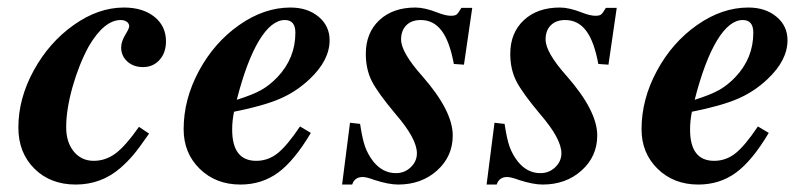

<svg xmlns="http://www.w3.org/2000/svg" viewBox="-20 -477 2130 510"><path d="M349.1 -140.1 376 -122.1Q350.1 -84.5 334.5 -65.9Q318.8 -47.4 299.8 -30.8Q249 13.2 181.2 13.2Q113.8 13.2 71.3 -29.1Q28.8 -71.3 28.8 -138.2Q28.8 -215.3 69.6 -289.8Q110.4 -364.3 175.8 -410.6Q241.2 -457 309.1 -457Q359.4 -457 390.1 -432.4Q420.9 -407.7 420.9 -367.2Q420.9 -336.9 403.8 -317.9Q386.7 -298.8 359.9 -298.8Q334.5 -298.8 318.1 -313.7Q301.8 -328.6 301.8 -351.1Q301.8 -367.2 314.9 -388.2Q323.2 -401.9 323.2 -407.2Q323.2 -414.6 316.7 -419.2Q310.1 -423.8 300.8 -423.8Q256.8 -423.8 215.8 -354Q189.5 -305.7 172.6 -245.8Q155.8 -186 155.8 -139.2Q155.8 -99.1 176 -74.5Q196.3 -49.8 229 -49.8Q260.7 -49.8 287.4 -69.8Q314 -89.8 349.1 -140.1Z M776.9 -141.1 805.7 -124Q761.7 -49.8 718.5 -18.3Q675.3 13.2 618.7 13.2Q553.2 13.2 510.5 -28.6Q467.8 -70.3 467.8 -133.8Q467.8 -213.4 508.5 -288.8Q549.3 -364.3 615.5 -410.6Q681.6 -457 751.5 -457Q796.9 -457 826.2 -432.6Q855.5 -408.2 855.5 -370.1Q855.5 -316.9 802.7 -267.1Q767.1 -233.4 723.4 -214.6Q679.7 -195.8 601.6 -180.2Q596.7 -156.2 596.7 -132.8Q596.7 -49.8 660.6 -49.8Q691.9 -49.8 717 -69.6Q742.2 -89.4 776.9 -141.1ZM608.9 -211.9Q650.9 -225.1 673.6 -237.8Q696.3 -250.5 716.8 -272Q764.6 -322.3 764.6 -390.1Q764.6 -423.8 736.8 -423.8Q701.2 -423.8 668.2 -369.4Q635.3 -314.9 608.9 -211.9Z M1234.4 -456.1 1212.4 -305.2 1185.5 -307.1Q1174.3 -367.7 1152.8 -395.8Q1131.3 -423.8 1097.7 -423.8Q1073.2 -423.8 1059.3 -409.9Q1045.4 -396 1045.4 -372.1Q1045.4 -337.9 1101.6 -274.9Q1182.6 -182.6 1182.6 -117.2Q1182.6 -61.5 1141.1 -24.2Q1099.6 13.2 1037.6 13.2Q1012.2 13.2 974.6 1Q953.6 -6.8 943.4 -6.8Q921.9 -6.8 915.5 13.2H888.7L909.7 -150.9L936.5 -147.9Q942.4 -108.4 949.7 -87.6Q957 -66.9 971.7 -47.9Q996.6 -17.1 1031.7 -17.1Q1054.7 -17.1 1071 -32.7Q1087.4 -48.3 1087.4 -69.8Q1087.4 -108.4 1031.7 -172.9Q982.9 -231 967.3 -262.2Q951.7 -293.5 951.7 -334Q951.7 -389.6 987.5 -423.3Q1023.4 -457 1083.5 -457Q1107.9 -457 1141.6 -443.8Q1163.6 -435.1 1177.7 -435.1Q1188.5 -435.1 1192.9 -438.5Q1197.3 -441.9 1205.6 -456.1Z M1618.2 -456.1 1596.2 -305.2 1569.3 -307.1Q1558.1 -367.7 1536.6 -395.8Q1515.1 -423.8 1481.4 -423.8Q1457 -423.8 1443.1 -409.9Q1429.2 -396 1429.2 -372.1Q1429.2 -337.9 1485.4 -274.9Q1566.4 -182.6 1566.4 -117.2Q1566.4 -61.5 1524.9 -24.2Q1483.4 13.2 1421.4 13.2Q1396 13.2 1358.4 1Q1337.4 -6.8 1327.1 -6.8Q1305.7 -6.8 1299.3 13.2H1272.5L1293.5 -150.9L1320.3 -147.9Q1326.2 -108.4 1333.5 -87.6Q1340.8 -66.9 1355.5 -47.9Q1380.4 -17.1 1415.5 -17.1Q1438.5 -17.1 1454.8 -32.7Q1471.2 -48.3 1471.2 -69.8Q1471.2 -108.4 1415.5 -172.9Q1366.7 -231 1351.1 -262.2Q1335.4 -293.5 1335.4 -334Q1335.4 -389.6 1371.3 -423.3Q1407.2 -457 1467.3 -457Q1491.7 -457 1525.4 -443.8Q1547.4 -435.1 1561.5 -435.1Q1572.3 -435.1 1576.7 -438.5Q1581.1 -441.9 1589.4 -456.1Z M1993.2 -141.1 2022 -124Q1978 -49.8 1934.8 -18.3Q1891.6 13.2 1835 13.2Q1769.5 13.2 1726.8 -28.6Q1684.1 -70.3 1684.1 -133.8Q1684.1 -213.4 1724.9 -288.8Q1765.6 -364.3 1831.8 -410.6Q1897.9 -457 1967.8 -457Q2013.2 -457 2042.5 -432.6Q2071.8 -408.2 2071.8 -370.1Q2071.8 -316.9 2019 -267.1Q1983.4 -233.4 1939.7 -214.6Q1896 -195.8 1817.9 -180.2Q1813 -156.2 1813 -132.8Q1813 -49.8 1877 -49.8Q1908.2 -49.8 1933.3 -69.6Q1958.5 -89.4 1993.2 -141.1ZM1825.2 -211.9Q1867.2 -225.1 1889.9 -237.8Q1912.6 -250.5 1933.1 -272Q1981 -322.3 1981 -390.1Q1981 -423.8 1953.1 -423.8Q1917.5 -423.8 1884.5 -369.4Q1851.6 -314.9 1825.2 -211.9Z"/></svg>

Font: Accordance
Style: Bold-Italic
Weight: 700
Italic angle: -11°
Version: Version 1.2 (build January 31, 2020) Miklal Software Solutio